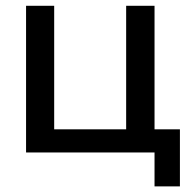

<svg xmlns="http://www.w3.org/2000/svg" viewBox="-20 -540 688 680"><path d="M72.3 0V-519.5H171.9V-82H426.8V-519.5H527.3V-82H617.2V120.1H527.3V0Z"/></svg>

Font: GenEi M Gothic v2 Medium
Style: Regular
Weight: 500
Version: Version 2.0